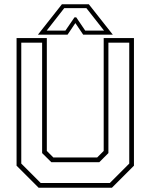

<svg xmlns="http://www.w3.org/2000/svg" viewBox="-20 -878 704 898"><path d="M160.5 0 57.5 -103V-700H199V-172L229.5 -141.5H434.5L465 -172V-700H606.5V-103L503.5 0ZM170.5 -22H493.5L584.5 -113V-678.5H487V-162L444.5 -119.5H220L177 -162V-678.5H79.5V-113ZM269.5 -858H395.5L507.5 -716H369L332.5 -770L296 -716H157.5ZM280.5 -840 198.5 -735H286L328.5 -797H336.5L378.5 -735H466.5L384 -840Z"/></svg>

Font: Tourney Thin ExtraLight
Style: Regular
Weight: 250
Version: Version 1.015